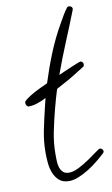

<svg xmlns="http://www.w3.org/2000/svg" viewBox="-93 -829 542 927"><g transform="rotate(-10 178.5 -365.5)"><path d="M357.4 -63.5Q357.4 -58.6 353.5 -54.7Q337.9 -40 315.4 -21.5Q293 -2.9 268.1 12.7Q243.2 28.3 217.3 39.1Q191.4 49.8 169.9 49.8Q138.7 49.8 121.1 34.2Q103.5 18.6 94.2 -4.4Q85 -27.3 82.5 -54.2Q80.1 -81.1 80.1 -104.5Q80.1 -159.2 90.8 -211.9Q101.6 -264.6 114.3 -317.4Q117.2 -329.1 120.1 -341.3Q123 -353.5 126 -365.2L122.1 -363.3Q103.5 -353.5 82 -346.2Q60.5 -338.9 39.1 -338.9Q33.2 -338.9 29.3 -345.2Q25.4 -351.6 25.4 -356.4Q25.4 -358.4 25.9 -361.3Q26.4 -364.3 27.3 -366.2Q38.1 -377 57.1 -388.7Q76.2 -400.4 89.8 -407.2Q104.5 -415 145.5 -433.6Q168 -504.9 195.8 -573.7Q223.6 -642.6 260.7 -707Q270.5 -724.6 280.8 -742.2Q291 -759.8 302.7 -775.4Q306.6 -781.2 313.5 -781.2Q319.3 -781.2 324.7 -777.3Q330.1 -773.4 330.1 -766.6Q330.1 -763.7 329.1 -761.7Q299.8 -686.5 269 -612.8Q238.3 -539.1 210.9 -462.9Q230.5 -471.7 249.5 -480Q268.6 -488.3 283.7 -494.6Q298.8 -501 309.1 -504.9Q319.3 -508.8 322.3 -508.8Q328.1 -508.8 332 -503.9Q335.9 -499 335.9 -494.1Q335.9 -492.2 335.4 -488.8Q335 -485.4 333 -483.4Q326.2 -478.5 318.8 -474.1Q311.5 -469.7 303.7 -464.8Q275.4 -446.3 246.6 -430.2Q217.8 -414.1 188.5 -398.4Q174.8 -354.5 162.1 -305.7Q148.4 -252.9 137.2 -198.7Q126 -144.5 126 -88.9Q126 -74.2 126.5 -57.1Q127 -40 131.3 -25.4Q135.7 -10.7 146 -0.5Q156.2 9.8 175.8 9.8Q197.3 9.8 224.1 -3.9Q251 -17.6 275.9 -34.7Q300.8 -51.8 319.3 -65.4Q337.9 -79.1 341.8 -79.1Q347.7 -79.1 352.5 -74.2Q357.4 -69.3 357.4 -63.5Z"/></g></svg>

Font: Calligraffiti
Style: Regular
Weight: 400
Designer: Dathan Boardman
Foundry: Open Window
Version: Version 1.000